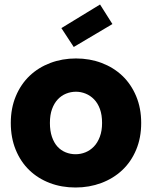

<svg xmlns="http://www.w3.org/2000/svg" viewBox="-20 -826 677 854"><path d="M608 -279Q608 -213 585.5 -159.5Q563 -106 523.5 -69Q484 -32 430.5 -12Q377 8 316 8Q254 8 201.5 -12Q149 -32 110.5 -69Q72 -106 50 -159.5Q28 -213 28 -279Q28 -345 50.5 -398.5Q73 -452 112 -489Q151 -526 204 -546Q257 -566 318 -566Q379 -566 432 -546Q485 -526 524 -489Q563 -452 585.5 -398.5Q608 -345 608 -279ZM202 -279Q202 -244 211 -217.5Q220 -191 235.5 -174Q251 -157 272 -148.5Q293 -140 316 -140Q339 -140 360 -148.5Q381 -157 397.5 -174Q414 -191 424 -217.5Q434 -244 434 -279Q434 -315 424.5 -341Q415 -367 398.5 -384Q382 -401 361 -409.5Q340 -418 318 -418Q295 -418 274 -409.5Q253 -401 237 -384Q221 -367 211.5 -341Q202 -315 202 -279ZM480 -719 308 -617 253 -701 425 -806Z"/></svg>

Font: SVN-Poppins
Style: Bold
Weight: 700
Designer: Ninad Kale (Devanagari), Jonny Pinhorn (Latin)
Foundry: Indian Type Foundry
Version: Version 3.200;PS 1.000;hotconv 16.6.54;makeotf.lib2.5.65590